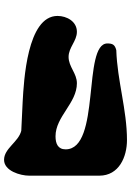

<svg xmlns="http://www.w3.org/2000/svg" viewBox="134 -942 661 970"><g transform="rotate(90 465.0 -456.5)"><path d="M640 -233C697 -219 729 -146 787 -146C843 -146 867 -228 867 -273V-627C867 -727 772 -767 687 -767C535 -767 387 -718 233 -713C205 -706 199 -694 199 -668C199 -541 734 -636 734 -457C734 -418 705 -406 668 -406C568 -406 501 -514 400 -514C350 -514 317 -472 267 -472C219 -472 187 -514 140 -514C88 -514 60 -463 60 -416C60 -262 390 -246 493 -240C515 -239 618 -234 640 -233Z"/></g></svg>

Font: CISF Camouflage Kit
Style: Ste
Weight: 400
Designer: Robert Jablonski, Jasper
Foundry: Cannot Into Space Fonts
Version: Version 1.27